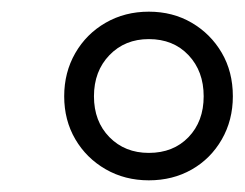

<svg xmlns="http://www.w3.org/2000/svg" viewBox="-20 -730 419 329"><path d="M235 -421Q194 -421 161 -440Q128 -459 109 -491.5Q90 -524 90 -565Q90 -606 109 -639Q128 -672 161 -691Q194 -710 235 -710Q276 -710 308.5 -691Q341 -672 360 -639.5Q379 -607 379 -565Q379 -524 360 -491Q341 -458 308.5 -439.5Q276 -421 235 -421ZM235 -468Q277 -468 303 -495Q329 -522 329 -565Q329 -608 303 -635.5Q277 -663 235 -663Q194 -663 167.5 -635.5Q141 -608 141 -565Q141 -522 167.5 -495Q194 -468 235 -468Z"/></svg>

Font: Nunito Sans 12pt ExtraLight 12pt Light
Style: Italic
Weight: 300
Italic angle: -9°
Version: Version 3.101;gftools[0.9.27]